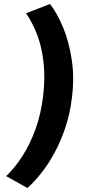

<svg xmlns="http://www.w3.org/2000/svg" viewBox="-20 -781 449 967"><path d="M342 -287Q333 -211 310.5 -142.5Q288 -74 257 -16Q226 42 190 88Q154 134 118 166L11 106Q55 64 93 5Q131 -54 158.5 -129.5Q186 -205 197 -296Q208 -388 199.5 -465.5Q191 -543 167.5 -605Q144 -667 111 -714L232 -761Q269 -713 298.5 -641Q328 -569 341.5 -479Q355 -389 342 -287Z"/></svg>

Font: Josefin Sans Thin
Style: Bold Italic
Weight: 700
Italic angle: -7°
Version: Version 2.000